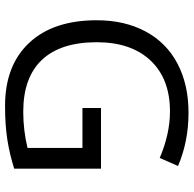

<svg xmlns="http://www.w3.org/2000/svg" viewBox="-23 -741 774 768"><g transform="rotate(90 364.0 -357.0)"><path d="M412.1 -374H654.8V-26.9Q598.1 -8.8 539.6 0.5Q481 9.8 403.8 9.8Q241.7 9.8 151.4 -86.7Q61 -183.1 61 -356.9Q61 -468.3 105.7 -552Q150.4 -635.7 234.4 -679.9Q318.4 -724.1 431.2 -724.1Q545.4 -724.1 644 -682.1L611.8 -608.9Q515.1 -649.9 425.8 -649.9Q295.4 -649.9 222.2 -572.3Q148.9 -494.6 148.9 -356.9Q148.9 -212.4 219.5 -137.7Q290 -63 426.8 -63Q501 -63 571.8 -80.1V-299.8H412.1Z"/></g></svg>

Font: f02034202
Style: Regular
Weight: 400
Foundry: Ascender Corporation
Version: Version 1.10